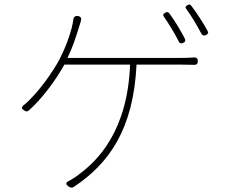

<svg xmlns="http://www.w3.org/2000/svg" viewBox="-20 -813 1020 862"><path d="M777 -698C764 -718 752 -738 740 -753C735 -760 729 -760 722 -756C713 -751 710 -746 716 -738C727 -722 740 -702 752 -682C763 -663 775 -643 783 -626C787 -617 794 -617 803 -621C812 -625 814 -630 810 -639C801 -658 788 -678 777 -698ZM878 -731C865 -751 851 -771 839 -787C834 -794 829 -794 822 -790C813 -785 810 -780 817 -772C828 -757 840 -738 852 -719C863 -700 875 -680 884 -662C889 -653 896 -651 905 -656C914 -661 917 -665 912 -674C903 -691 891 -711 878 -731ZM416 -523H564C553 -228 421 -93 333 -29C321 -19 306 -10 292 -2C274 6 273 14 289 25C298 31 304 31 313 25C466 -77 579 -229 593 -523H787C804 -523 829 -522 850 -522C862 -521 868 -526 868 -538C868 -551 862 -556 849 -555C828 -553 804 -553 787 -553H535H283C307 -602 319 -643 331 -679C335 -692 339 -705 343 -718C347 -731 343 -739 330 -741C317 -743 310 -736 309 -723C307 -711 305 -700 302 -688C292 -650 275 -601 248 -548C220 -495 152 -395 87 -341C75 -332 76 -325 89 -317C97 -312 102 -311 109 -317C163 -363 231 -453 269 -523Z"/></svg>

Font: GenSenRounded2 TW EL
Style: Regular
Weight: 250
Version: Version 2.100;PS 2.1;hotconv 16.6.51;makeotf.lib2.5.65220 DE